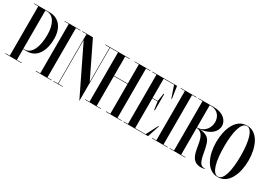

<svg xmlns="http://www.w3.org/2000/svg" viewBox="-1 -1488 3215 2316"><g transform="rotate(30 1606.5 -330.0)"><path d="M229 -155C359 -155 436 -273 436 -450C436 -600 359 -700 229 -700H13V-694H73V-6H13V0H241V-6H173V-155ZM192 -694C287.5 -694 341 -595 341 -450C341 -278 287.5 -161 192 -161H173V-694Z M658 -700H438V-694H498V-6H438V0H658V-6H598V-694H658Z M1134 -700H1006V-694H1067V-214.4L831 -700H684V-694H745V-6H684V0H812V-6H751V-615.6L1073 47.5V-694H1134Z M1634 -700H1414V-694H1474V-426H1284V-694H1344V-700H1124V-694H1184V-6H1124V0H1344V-6H1284V-420H1474V-6H1414V0H1634V-6H1574V-694H1634Z M1966.1 -6H1820V-420H1892.9L1909.5 -309H1918.5V-537H1909.5L1892.9 -426H1820V-694H1965L2020 -532H2028L2003 -700H1660V-694H1720V-6H1660V0H2003L2058 -168H2050Z M2275 -700H2055V-694H2115V-6H2055V0H2275V-6H2215V-694H2275Z M2791 -6C2788 -5 2783 -4 2780 -4C2675 -4 2701 -217 2642 -317C2616.3 -362.2 2565.6 -378.9 2502.9 -384C2647.1 -397.4 2715 -475.4 2715 -551C2715 -624.7 2648.4 -698.5 2521 -700V-700H2301V-694H2361V-6H2301V0H2521V-6H2461V-379.4C2655.9 -362.7 2505.5 8 2743 8C2766 8 2786 4 2794 -1ZM2480 -694C2574.5 -694 2620 -623 2620 -550C2620 -475.1 2571.2 -393.4 2473.5 -385.6C2469.4 -385.7 2465.2 -385.8 2461 -385.9V-694Z M2975.5 -708C2817.5 -708 2750.5 -526 2750.5 -350C2750.5 -174 2817.5 8 2975.5 8C3133.5 8 3200.5 -174 3200.5 -350C3200.5 -526 3133.5 -708 2975.5 -708ZM2975.5 2C2898.5 2 2860.5 -142 2860.5 -350C2860.5 -558 2898.5 -702 2975.5 -702C3052.5 -702 3090.5 -558 3090.5 -350C3090.5 -142 3052.5 2 2975.5 2Z"/></g></svg>

Font: Picaflor 72 pt
Style: Regular
Weight: 400
Designer: Ariel Martín Pérez
Foundry: Tunera Type Foundry
Version: Version 1.000;hotconv 1.0.109;makeotfexe 2.5.65596